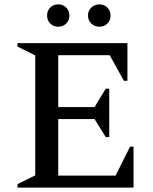

<svg xmlns="http://www.w3.org/2000/svg" viewBox="-20 -857 699 877"><path d="M60 0V-16L141 -56V-604L60 -644V-660H562V-488H546L481 -605H246V-368H412L463 -452H479V-231H463L412 -313H246V-55H508L574 -187H590V0ZM246 -735Q224 -735 209.5 -749.5Q195 -764 195 -786Q195 -808 209.5 -822.5Q224 -837 246 -837Q268 -837 282.5 -822.5Q297 -808 297 -786Q297 -764 282.5 -749.5Q268 -735 246 -735ZM434 -735Q412 -735 397 -749.5Q382 -764 382 -786Q382 -808 397 -822.5Q412 -837 434 -837Q456 -837 470.5 -822.5Q485 -808 485 -786Q485 -764 470.5 -749.5Q456 -735 434 -735Z"/></svg>

Font: Spectral Medium
Style: Regular
Weight: 500
Designer: Jean-Baptiste Levee
Foundry: Production Type
Version: Version 2.001